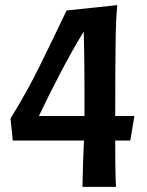

<svg xmlns="http://www.w3.org/2000/svg" viewBox="-20 -730 576 750"><path d="M302 0Q303 -54 304.5 -95Q306 -136 308 -181H30L21 -267Q84 -368 138 -478Q192 -588 240 -689L438 -710Q435 -678 433.5 -641.5Q432 -605 431.5 -555.5Q431 -506 430.5 -438.5Q430 -371 430 -277H505L489 -181H430Q430 -130 430.5 -87.5Q431 -45 433 0ZM310 -277Q310 -337 310 -383.5Q310 -430 309.5 -469Q309 -508 308.5 -541.5Q308 -575 307 -607Q260 -529 217 -447Q174 -365 132 -277Z"/></svg>

Font: Cantora One
Style: Regular
Weight: 400
Designer: Pablo Impallari, Rodrigo Fuenzalida
Foundry: Pablo Impallari
Version: Version 1.002; ttfautohint (v0.8) -G 200 -r 50